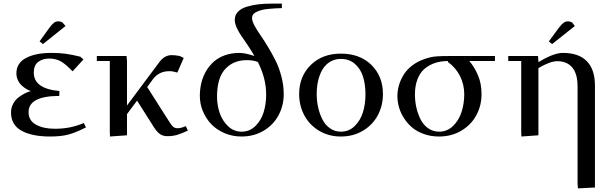

<svg xmlns="http://www.w3.org/2000/svg" viewBox="-20 -749 3388 1063"><path d="M41 -126Q41 -152.3 53 -174.6Q64.9 -196.8 83.7 -210.7Q102.5 -224.6 118.9 -232.7Q135.3 -240.7 150.9 -245.1Q140.1 -248 127.4 -255.4Q114.7 -262.7 101.6 -274.4Q88.4 -286.1 79.6 -304.2Q70.8 -322.3 70.8 -342.8Q70.8 -399.9 124 -428Q177.2 -456.1 265.1 -456.1Q309.6 -456.1 343.5 -451.4Q377.4 -446.8 424.8 -435.1L441.9 -419.9L381.8 -354Q343.3 -394.5 315.9 -409.7Q288.6 -424.8 252.9 -424.8Q215.8 -424.8 191.4 -406.2Q167 -387.7 167 -347.2Q167 -257.8 309.1 -245.1L308.1 -217.8Q138.2 -217.8 138.2 -127.9Q138.2 -81.5 179.2 -58.8Q220.2 -36.1 284.2 -36.1Q371.1 -36.1 443.8 -67.9L456.1 -43.9Q399.9 -15.1 359.4 -4.2Q318.8 6.8 257.8 6.8Q156.2 6.8 98.6 -25.6Q41 -58.1 41 -126ZM199.2 -520 254.9 -597.2Q270 -616.7 280 -623.8Q290 -630.9 304.2 -630.9Q309.6 -630.9 315.2 -629.2Q320.8 -627.4 323.2 -626L326.2 -624L342.8 -605L217.8 -504.9Z M516.1 -411.1V-439H680.7L683.1 -411.1V-165L862.8 -405.8Q891.1 -443.8 930.7 -443.8Q949.7 -443.8 975.1 -439L997.1 -428.2L961.9 -347.2Q937.5 -355 918 -355Q858.9 -355 825.7 -309.1L794.9 -267.1L912.1 -83Q928.2 -56.6 937.7 -47.9Q947.3 -39.1 962.9 -39.1Q982.9 -39.1 1008.8 -50.8L1020 -25.9Q982.4 -8.3 958.7 -1.7Q935.1 4.9 906.7 4.9Q878.4 4.9 860.6 -10.5Q842.8 -25.9 823.7 -58.1L738.8 -191.9L683.1 -117.2V0L588.9 6.8L587.9 -19V-411.1Z M1086.4 -217.8Q1086.4 -255.9 1095 -290.8Q1103.5 -325.7 1121.3 -356Q1139.2 -386.2 1164.6 -408.4Q1189.9 -430.7 1226.1 -443.4Q1262.2 -456.1 1305.7 -456.1Q1336.4 -456.1 1388.7 -439Q1373.5 -465.8 1351.6 -498.5Q1329.6 -531.2 1315.4 -551.5Q1301.3 -571.8 1290.5 -595.7Q1279.8 -619.6 1279.8 -639.2Q1279.8 -665.5 1297.6 -684.1Q1315.4 -702.6 1346.4 -711.9Q1377.4 -721.2 1410.4 -725.1Q1443.4 -729 1482.4 -729H1540.5V-704.1Q1518.1 -703.6 1503.2 -702.6Q1488.3 -701.7 1466.8 -699.7Q1445.3 -697.8 1431.2 -694.1Q1417 -690.4 1403.1 -684.6Q1389.2 -678.7 1382.3 -669.7Q1375.5 -660.6 1375.5 -648.9Q1375.5 -633.3 1388.4 -608.4Q1401.4 -583.5 1420.9 -555.9Q1440.4 -528.3 1463.1 -490.5Q1485.8 -452.6 1505.4 -414.1Q1524.9 -375.5 1537.8 -326.2Q1550.8 -276.9 1550.8 -228Q1550.8 -163.6 1521.7 -110.1Q1492.7 -56.6 1439 -24.9Q1385.3 6.8 1317.4 6.8Q1267.1 6.8 1223.4 -11.7Q1179.7 -30.3 1149.9 -61.5Q1120.1 -92.8 1103.3 -133.3Q1086.4 -173.8 1086.4 -217.8ZM1181.6 -213.9Q1181.6 -168 1195.8 -125Q1210 -82 1241.9 -51Q1273.9 -20 1317.4 -20Q1362.3 -20 1394 -51.3Q1425.8 -82.5 1439.7 -127.9Q1453.6 -173.3 1453.6 -226.1Q1453.6 -314.9 1407.7 -405.8Q1382.3 -416 1346.7 -416Q1271.5 -416 1226.6 -366.5Q1181.6 -316.9 1181.6 -213.9Z M1636.2 -228Q1636.2 -325.7 1700.2 -388.9Q1764.2 -452.1 1867.2 -452.1Q1972.2 -452.1 2036.1 -389.6Q2100.1 -327.1 2100.1 -228Q2100.1 -163.6 2071.3 -110.1Q2042.5 -56.6 1988.8 -24.9Q1935.1 6.8 1867.2 6.8Q1799.8 6.8 1746.6 -25.1Q1693.4 -57.1 1664.8 -110.6Q1636.2 -164.1 1636.2 -228ZM1733.4 -228Q1733.4 -189.5 1741.7 -153.1Q1750 -116.7 1765.6 -86.7Q1781.2 -56.6 1807.6 -38.3Q1834 -20 1867.2 -20Q1912.1 -20 1943.8 -51.3Q1975.6 -82.5 1989.5 -127.9Q2003.4 -173.3 2003.4 -226.1Q2003.4 -282.2 1989.5 -325.7Q1975.6 -369.1 1944.1 -396Q1912.6 -422.9 1867.2 -422.9Q1834 -422.9 1807.9 -407.2Q1781.7 -391.6 1765.6 -364.5Q1749.5 -337.4 1741.5 -302.7Q1733.4 -268.1 1733.4 -228Z M2180.2 -217.8Q2180.2 -245.1 2187.7 -273.2Q2195.3 -301.3 2211.7 -330.1Q2228 -358.9 2258.3 -383.3Q2288.6 -407.7 2329.1 -421.9Q2362.8 -433.6 2390.1 -436.3Q2417.5 -439 2476.1 -439H2720.2V-411.1H2578.1Q2605.5 -380.4 2625.7 -333.7Q2646 -287.1 2646 -228Q2646 -163.6 2616.7 -110.1Q2587.4 -56.6 2533.2 -24.9Q2479 6.8 2411.1 6.8Q2366.2 6.8 2327.9 -6.6Q2289.6 -20 2262.9 -42.2Q2236.3 -64.5 2217.3 -93.8Q2198.2 -123 2189.2 -154.5Q2180.2 -186 2180.2 -217.8ZM2277.3 -226.1Q2277.3 -187.5 2285.6 -151.9Q2293.9 -116.2 2309.6 -86.2Q2325.2 -56.2 2351.6 -38.1Q2377.9 -20 2411.1 -20Q2456.1 -20 2488.5 -51.8Q2521 -83.5 2535.6 -129.6Q2550.3 -175.8 2550.3 -228Q2550.3 -280.8 2526.9 -327.6Q2503.4 -374.5 2460 -405.8V-411.1Q2421.4 -411.1 2389.2 -400.6Q2356.9 -390.1 2331.3 -368.7Q2305.7 -347.2 2291.5 -310.8Q2277.3 -274.4 2277.3 -226.1Z M2793.9 -411.1V-439H2958.5L2960.9 -411.1V-404.8Q3044.9 -456.1 3096.7 -456.1Q3184.1 -456.1 3229 -410.2Q3273.9 -364.3 3273.9 -274.9V289.1L3179.7 293.9L3177.7 269V-270Q3177.7 -340.3 3148.4 -375.2Q3119.1 -410.2 3064.9 -410.2Q3026.4 -410.2 2960.9 -372.1V0L2866.7 6.8L2865.7 -19V-411.1ZM3018.6 -520 3075.7 -597.2Q3090.8 -616.2 3101.1 -623.5Q3111.3 -630.9 3125.5 -630.9Q3130.9 -630.9 3136.5 -629.2Q3142.1 -627.4 3145 -626L3147.9 -624L3162.6 -605L3036.6 -504.9Z"/></svg>

Font: Dehuti
Style: Bold
Weight: 700
Version: Version 1.2